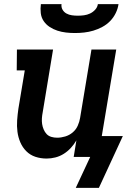

<svg xmlns="http://www.w3.org/2000/svg" viewBox="-20 -760 640 930"><path d="M343 -600Q321 -600 299.5 -602.5Q278 -605 258 -611.5Q238 -618 220.5 -629.5Q203 -641 191.5 -658Q180 -675 177.5 -696.5Q175 -718 178 -740H278Q276 -725 283 -713Q290 -701 302 -694.5Q314 -688 328 -686Q342 -684 357 -684Q372 -684 387 -686Q402 -688 416 -694.5Q430 -701 441 -713Q452 -725 454 -740H554Q551 -718 540.5 -696.5Q530 -675 513.5 -658Q497 -641 475.5 -629.5Q454 -618 432 -611.5Q410 -605 387.5 -602.5Q365 -600 343 -600ZM347 150 417 0H337L350 -80Q339 -61 323.5 -44Q308 -27 289 -15Q270 -3 248.5 2.5Q227 8 206 8Q177 8 151.5 -0.5Q126 -9 107.5 -27.5Q89 -46 78.5 -70.5Q68 -95 64.5 -122Q61 -149 63 -177Q65 -205 69 -233L100 -419H61L62 -520H237L187 -217Q184 -202 183 -187.5Q182 -173 184 -159.5Q186 -146 191.5 -133Q197 -120 206 -110.5Q215 -101 228.5 -97Q242 -93 257 -93Q276 -93 296 -99Q316 -105 332 -118.5Q348 -132 356.5 -151Q365 -170 368 -189L423 -520H543L473 -101H575L459 150Z"/></svg>

Font: Iosevka HT Extended
Style: Bold Italic
Weight: 700
Width: 7
Italic angle: -9°
Monospace: yes
Designer: Belleve Invis
Foundry: Belleve Invis
Version: Version 32.3.0; ttfautohint (v1.8.4)